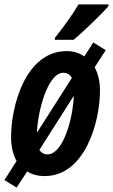

<svg xmlns="http://www.w3.org/2000/svg" viewBox="-28 -786 511 868"><path d="M221 -616 219 -606H305C338 -633 433 -723 462 -758L463 -766H327C298 -718 262 -667 221 -616ZM47 62 95 -11C117 3 143 10 174 10C354 10 424 -230 424 -377C424 -419 415 -454 400 -482L450 -559L394 -594L353 -531C332 -546 305 -555 274 -555C86 -555 22 -304 22 -167C22 -123 31 -86 47 -58L-8 28ZM297 -434 139 -186C139 -195 140 -205 141 -215C151 -315 195 -457 258 -457C276 -457 288 -449 297 -434ZM186 -88C171 -88 159 -95 150 -108L305 -352C305 -344 305 -335 304 -326C294 -224 252 -88 186 -88Z"/></svg>

Font: Noto Sans ExtraCondensed
Style: Bold Italic
Weight: 700
Width: 2
Italic angle: -12°
Designer: Monotype Design Team
Foundry: Monotype Imaging Inc.
Version: Version 2.013